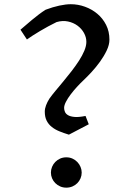

<svg xmlns="http://www.w3.org/2000/svg" viewBox="-20 -867 590 902"><path d="M303.7 -234.4Q279.8 -241.7 259.3 -250Q238.8 -258.3 223.4 -270.5Q208 -282.7 199.2 -300Q190.4 -317.4 190.4 -342.3Q190.4 -356.9 196.3 -372.3Q202.1 -387.7 211.9 -403.3Q223.6 -419.9 241 -440.7Q258.3 -461.4 277.8 -484.9Q297.4 -508.3 316.4 -533Q335.4 -557.6 351.1 -581.8Q366.7 -606 376.2 -628.7Q385.7 -651.4 385.7 -670.4Q385.7 -691.9 374.5 -712.2Q363.3 -732.4 344 -746.6Q324.7 -760.7 299.3 -766.1Q273.9 -771.5 245.6 -763.2Q225.6 -753.4 205.8 -742.7Q186 -731.9 168 -721.2Q149.9 -710.4 134.3 -700.4Q118.7 -690.4 106.4 -681.6L76.2 -727.5Q86.9 -736.3 100.8 -748.5Q114.7 -760.7 130.4 -773.7Q146 -786.6 162.4 -799.1Q178.7 -811.5 194.3 -821.3Q228 -834 258.5 -840.6Q289.1 -847.2 312.5 -847.2Q346.7 -847.2 379.2 -835.4Q411.6 -823.7 437.3 -802.2Q462.9 -780.8 478.5 -750Q494.1 -719.2 494.1 -680.7Q494.1 -656.7 481.4 -630.1Q468.8 -603.5 450.2 -577.6Q431.6 -551.8 410.4 -528.8Q389.2 -505.9 371.6 -489.3Q356.9 -475.6 341.1 -458.3Q325.2 -440.9 311.8 -423.1Q298.3 -405.3 289.8 -388.7Q281.2 -372.1 281.2 -359.9Q281.2 -350.6 285.2 -341.3Q289.1 -332 300 -325.7Q311 -319.3 330.6 -317.6Q350.1 -315.9 381.8 -322.3L397 -283.2ZM219.2 -56.2Q219.2 -70.3 224.6 -83.3Q230 -96.2 239.7 -106.2Q249.5 -116.2 262.7 -122.1Q275.9 -127.9 291.5 -127.9Q307.6 -127.9 320.8 -121.8Q334 -115.7 343.5 -105.7Q353 -95.7 358.4 -82.8Q363.8 -69.8 363.8 -56.2Q363.8 -42 358.4 -29.3Q353 -16.6 343.5 -6.8Q334 2.9 320.6 8.8Q307.1 14.6 291.5 14.6Q275.9 14.6 262.7 8.8Q249.5 2.9 239.7 -6.8Q230 -16.6 224.6 -29.3Q219.2 -42 219.2 -56.2Z"/></svg>

Font: Donegal One
Style: Regular
Weight: 400
Designer: Gary Lonergan
Foundry: Sorkin Type Co.
Version: Version 1.004